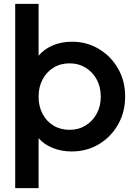

<svg xmlns="http://www.w3.org/2000/svg" viewBox="-20 -765 689 985"><path d="M58 200V-745H178V-479Q206 -513 250.5 -532Q295 -551 349 -551Q425 -551 487 -514Q549 -477 585.5 -413.5Q622 -350 622 -270Q622 -190 585.5 -126Q549 -62 487 -25Q425 12 348 12Q295 12 250.5 -6Q206 -24 178 -56V200ZM337 -99Q383 -99 419 -121Q455 -143 476 -181.5Q497 -220 497 -269Q497 -319 476 -357.5Q455 -396 419 -418Q383 -440 337 -440Q290 -440 254.5 -418Q219 -396 198.5 -357.5Q178 -319 178 -269Q178 -220 198 -181.5Q218 -143 254 -121Q290 -99 337 -99Z"/></svg>

Font: Plus Jakarta Display Medium
Style: Regular
Weight: 500
Designer: Gumpita Rahayu
Foundry: Tokotype Studio
Version: Version 1.000